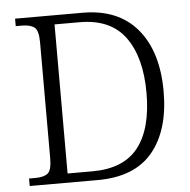

<svg xmlns="http://www.w3.org/2000/svg" viewBox="-51 -765 807 816"><g transform="rotate(-5 352.0 -357.0)"><path d="M43 0V-32H70Q106 -32 123 -45.5Q140 -59 140 -111V-605Q140 -655 122.5 -668.5Q105 -682 70 -682H43V-714H331Q483 -714 564 -617.5Q645 -521 645 -351Q645 -186 568 -93Q491 0 333 0ZM314 -39Q447 -39 509.5 -118.5Q572 -198 572 -351Q572 -503 509.5 -589Q447 -675 315 -675H208V-39Z"/></g></svg>

Font: Noto Serif Tamil Light
Style: Regular
Weight: 300
Designer: Indian Type Foundry, Tom Grace, and the Monotype Design Team
Foundry: Monotype Imaging Inc.
Version: Version 2.004; ttfautohint (v1.8.4.7-5d5b)